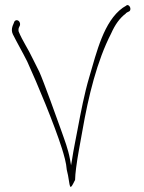

<svg xmlns="http://www.w3.org/2000/svg" viewBox="-20 -737 573 762"><path d="M31 -601C31 -601 30 -601 30 -601C30 -601 31 -601 31 -601ZM30 -634C26 -622 26 -612 31 -601C48 -567 70 -529 88 -493C129 -403 195 -245 226 -147C234 -121 243 -91 245 -63L250 -41C252 -31 254 -16 256 -5C259 7 260 5 262 4C267 1 273 -14 278 -23C278 -36 280 -53 282 -70C288 -118 298 -166 307 -218C331 -356 365 -495 421 -604C437 -640 455 -665 480 -684V-685C484 -688 489 -690 493 -692C505 -701 491 -725 480 -714L467 -706C392 -652 364 -532 334 -430C315 -366 301 -293 288 -224C280 -180 272 -145 266 -104L262 -81L258 -104C250 -147 237 -179 222 -222C209 -259 152 -417 136 -452L110 -504C93 -541 69 -575 54 -612C53 -616 53 -620 54 -624V-625L59 -636C60 -640 60 -643 59 -646C55 -660 38 -661 35 -646ZM454 -658C454 -658 454 -657 454 -657C454 -657 454 -658 454 -658ZM467 -706Z"/></svg>

Font: Stray Cat
Style: LtCn
Weight: 300
Version: Version 1.0